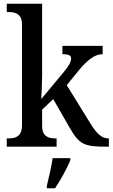

<svg xmlns="http://www.w3.org/2000/svg" viewBox="-20 -780 599 1021"><path d="M16 0H281V-44H276C240 -44 204 -52 204 -111V-197L263 -253L351 -100C402 -11 429 0 546 0H559V-44H556C518 -44 491 -74 458 -128L335 -327L395 -401C443 -460 483 -492 526 -492V-536H312V-492C343 -492 358 -486 358 -469C358 -454 350 -433 315 -392L199 -253C200 -257 204 -340 204 -375V-760H16V-716H25C61 -716 97 -707 97 -649V-115C97 -53 62 -44 25 -44H16ZM229 208V221H273C301 179 338 113 354 71V61H260C253 108 240 165 229 208Z"/></svg>

Font: Noto Serif Myanmar SemiCondensed Medium
Style: Regular
Weight: 500
Width: 4
Designer: Ben Mitchell and the Monotype Design Team
Foundry: Monotype Imaging Inc.
Version: Version 2.106